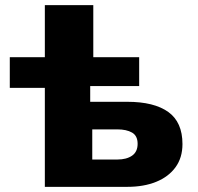

<svg xmlns="http://www.w3.org/2000/svg" viewBox="-20 -725 770 745"><path d="M154 0V-384H18V-503H154V-705H342V-503H520V-391H330V-330H474Q578 -330 633 -290.5Q688 -251 688 -166Q688 -113 661 -76Q634 -39 586 -19.5Q538 0 474 0ZM338 -106H435Q471 -106 492.5 -121Q514 -136 514 -167Q514 -198 492.5 -210.5Q471 -223 435 -223H338Z"/></svg>

Font: Nunito Sans 8pt Black
Style: Regular
Weight: 900
Version: Version 3.101;gftools[0.9.27]